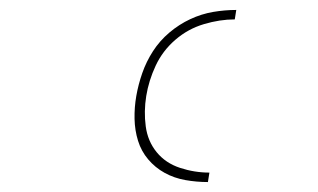

<svg xmlns="http://www.w3.org/2000/svg" viewBox="-20 -800 640 386"><path d="M398 -434Q375 -434 352.5 -438Q330 -442 311 -452.5Q292 -463 278 -479.5Q264 -496 257.5 -517Q251 -538 250.5 -561Q250 -584 254 -607Q258 -630 266 -653Q274 -676 287.5 -697Q301 -718 320.5 -734.5Q340 -751 362.5 -761.5Q385 -772 408.5 -776Q432 -780 455 -780L452 -761Q422 -761 390 -751.5Q358 -742 332.5 -720Q307 -698 293 -668Q279 -638 274 -607Q269 -576 273 -546Q277 -516 295 -494Q313 -472 342 -462.5Q371 -453 401 -453Z"/></svg>

Font: Iosevka HT Thin Extended
Style: Italic
Weight: 100
Width: 7
Italic angle: -9°
Monospace: yes
Designer: Belleve Invis
Foundry: Belleve Invis
Version: Version 32.3.0; ttfautohint (v1.8.4)